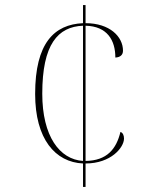

<svg xmlns="http://www.w3.org/2000/svg" viewBox="-20 -734 599 754"><path d="M306 -92V0H316V-92C416 -92 467 -155 467 -190C467 -203 462 -213 453 -216C437 -149 400 -103 316 -102V-633C401 -631 433 -576 433 -508C453 -509 463 -519 463 -535C463 -590 411 -643 316 -643V-714H306V-643C193 -638 118 -565 118 -365C118 -188 197 -97 306 -92ZM306 -633V-102C214 -108 146 -199 146 -366C146 -560 207 -629 306 -633Z"/></svg>

Font: Noto Serif Display Thin
Style: Regular
Weight: 100
Designer: Monotype Design Team
Foundry: Monotype Imaging Inc.
Version: Version 2.009